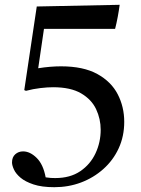

<svg xmlns="http://www.w3.org/2000/svg" viewBox="-20 -640 587 799"><path d="M133 -613 478 -620Q475 -597 470 -570Q465 -543 459 -520H163L139 -356Q164 -360 188 -362Q212 -364 234 -364Q327 -364 385 -332Q443 -300 470 -247.5Q497 -195 497 -133Q497 -73 474 -23Q451 27 410 63.5Q369 100 317 119.5Q265 139 206 139Q154 139 119.5 127.5Q85 116 65.5 99.5Q46 83 38 65.5Q30 48 30 36Q30 14 43.5 2Q57 -10 76 -10Q105 -10 132.5 17Q160 44 170 98Q182 100 191.5 100.5Q201 101 210 101Q272 101 314 72.5Q356 44 377.5 -2Q399 -48 399 -100Q399 -145 380 -185.5Q361 -226 317.5 -251.5Q274 -277 201 -277Q178 -277 148 -273.5Q118 -270 88 -262L81 -265Z"/></svg>

Font: Tiro Gurmukhi
Style: Regular
Weight: 400
Designer: Gurmukhi: John Hudson & Fiona Ross. Latin: John Hudson.
Foundry: Tiro Typeworks Ltd.
Version: Version 1.52